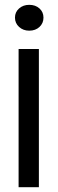

<svg xmlns="http://www.w3.org/2000/svg" viewBox="-20 -563 242 795"><path d="M57 212H141V-360H57ZM101 -543Q76 -543 59 -528Q42 -513 42 -490Q42 -467 59 -451.5Q76 -436 101 -436Q127 -436 143.5 -451.5Q160 -467 160 -490Q160 -513 143.5 -528Q127 -543 101 -543Z"/></svg>

Font: Josefin Sans Thin
Style: Regular
Weight: 400
Version: Version 2.000